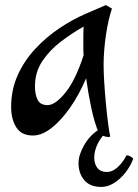

<svg xmlns="http://www.w3.org/2000/svg" viewBox="-20 -513 546 758"><path d="M408 28Q401 28 389 24Q377 20 371 14Q353 -27 340.5 -86.5Q328 -146 320 -204Q292 -138 256 -87Q220 -36 182.5 -7Q145 22 110 22Q65 22 44.5 -10Q24 -42 24 -91Q24 -159 50 -216.5Q76 -274 119.5 -320.5Q163 -367 214.5 -401.5Q266 -436 317 -458L398 -493L422 -479Q407 -435 398 -373Q389 -311 389 -255Q389 -228 391.5 -188Q394 -148 398 -105.5Q402 -63 406.5 -27.5Q411 8 415 25Q415 28 408 28ZM168 -98Q198 -98 238 -147Q278 -196 310 -295Q309 -306 309 -315.5Q309 -325 309 -333Q309 -358 309 -376Q309 -394 310 -408Q264 -382 220 -348.5Q176 -315 147 -271.5Q118 -228 118 -172Q118 -140 128.5 -119Q139 -98 168 -98ZM380 225Q335 225 312.5 198Q290 171 290 131Q290 99 312 60.5Q334 22 368 0H409Q380 25 366 54Q352 83 352 109Q352 134 364.5 150Q377 166 402 166Q423 166 443 148.5Q463 131 480 100Q487 100 495 104.5Q503 109 506 114Q487 162 451.5 193.5Q416 225 380 225Z"/></svg>

Font: Julee
Style: Regular
Weight: 400
Designer: Julian Tunni
Foundry: Julian Tunni
Version: Version 1.002; ttfautohint (v1.8.4.7-5d5b);gftools[0.9.23]